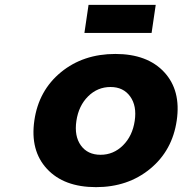

<svg xmlns="http://www.w3.org/2000/svg" viewBox="-20 -768 755 794"><path d="M122.1 -270Q140.1 -394 232.2 -469.5Q324.2 -544.9 457 -544.9Q589.4 -544.9 659.2 -469.5Q729 -394 710.9 -270Q692.9 -145.5 600.8 -69.8Q508.8 5.9 377 5.9Q244.1 5.9 174.1 -69.8Q104 -145.5 122.1 -270ZM295.9 -268.1Q286.6 -205.1 314.5 -166.5Q342.3 -127.9 396 -127.9Q449.2 -127.9 488.5 -166.7Q527.8 -205.6 537.1 -268.1Q546.4 -330.1 518.3 -369.1Q490.2 -408.2 437 -408.2Q383.3 -408.2 344.2 -369.4Q305.2 -330.6 295.9 -268.1ZM329.1 -631.8 346.2 -748H624L606.9 -631.8Z"/></svg>

Font: Trueno
Style: Bold Italic
Weight: 700
Designer: Julieta Ulanovsky
Foundry: Julieta Ulanovsky
Version: Version 3.001b | FøM Fix